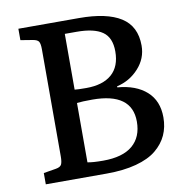

<svg xmlns="http://www.w3.org/2000/svg" viewBox="-79 -775 821 851"><g transform="rotate(-10 331.5 -350.0)"><path d="M59.1 0V-50.8L115.2 -60.1Q135.3 -63.5 140.6 -74.5Q146 -85.4 146 -110.8V-592.8Q146 -617.2 140.1 -627Q134.3 -636.7 112.8 -640.1L59.1 -648.9V-700.2H332Q456.5 -700.2 520.3 -659.7Q584 -619.1 584 -532.2Q584 -474.1 543.9 -430.2Q503.9 -386.2 445.8 -373V-368.2Q529.3 -361.3 576.7 -318.8Q624 -276.4 624 -202.1Q624 -158.2 607.7 -122.3Q591.3 -86.4 557.6 -58.6Q523.9 -30.8 466.8 -15.4Q409.7 0 333 0ZM310.1 -389.2Q384.8 -389.2 424.8 -424.1Q464.8 -459 464.8 -526.9Q464.8 -589.4 427 -615.7Q389.2 -642.1 311 -642.1H257.8V-391.1Q271 -389.2 310.1 -389.2ZM328.1 -59.1Q416 -59.1 460.4 -96.7Q504.9 -134.3 504.9 -204.1Q504.9 -334 327.1 -334Q280.8 -334 257.8 -331.1V-64Q280.3 -59.1 328.1 -59.1Z"/></g></svg>

Font: Literata Book Medium
Style: Regular
Weight: 500
Designer: Latin by Veronika Burian and Jose Scaglione. Greek by Irene Vlachou. Cyrillic by Vera Evstafieva
Foundry: TypeTogether
Version: Version 2.003;PS 002.003;hotconv 1.0.88;makeotf.lib2.5.64775